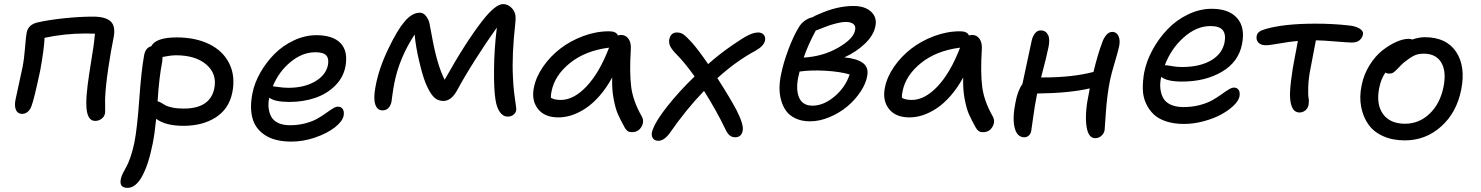

<svg xmlns="http://www.w3.org/2000/svg" viewBox="-20 -618 7205 934"><path d="M442.9 -29.8Q399.9 -29.8 399.9 -113.8Q399.4 -149.4 406.2 -202.9Q413.1 -256.3 422.6 -314Q432.1 -371.6 434.1 -387.2Q437.5 -409.2 441.9 -454.1L396 -455.1Q295.4 -455.1 196.8 -434.1Q194.8 -380.9 175.8 -275.9Q145.5 -133.3 132.8 -101.1Q127 -84.5 114.7 -74.2Q102.5 -64 87.9 -64Q66.4 -64 57.9 -82.8Q49.3 -101.6 55.2 -131.8Q59.1 -151.9 72 -209.7Q85 -267.6 89.8 -292Q97.7 -332 101.8 -386.5Q106 -440.9 109.9 -460Q118.2 -498.5 162.1 -508.8Q215.3 -521 291.3 -529.1Q367.2 -537.1 433.1 -537.1Q494.1 -537.1 519 -513.2Q543.9 -489.3 532.2 -433.1Q520 -375 506.6 -285.2Q493.2 -195.3 491.2 -134.8Q490.7 -123 491.5 -94.2Q492.2 -65.4 490.2 -64.9Q487.8 -50.8 474.1 -40.3Q460.4 -29.8 442.9 -29.8Z M872.6 -5.9Q785.2 -5.9 739.7 -40Q732.4 33.7 722.7 81.1Q702.6 182.6 671.4 239.3Q640.1 295.9 600.6 295.9Q558.6 295.9 567.9 252Q570.3 239.7 578.1 224.1Q585.9 208.5 594.7 193.4Q603.5 178.2 614.5 146.7Q625.5 115.2 633.8 75.2Q647.5 5.4 657.5 -134.8Q667.5 -274.9 680.7 -347.2Q687 -385.7 715.8 -393.1Q738.3 -436 839.8 -436Q931.2 -436 998.3 -403.1Q1065.4 -370.1 1095.7 -308.3Q1126 -246.6 1109.9 -167Q1093.8 -88.4 1029.8 -47.1Q965.8 -5.9 872.6 -5.9ZM769.5 -319.8Q753.9 -242.7 746.6 -125Q753.9 -124 763.9 -118.2Q773.9 -112.3 783.9 -106.2Q793.9 -100.1 817.6 -95Q841.3 -89.8 873.5 -89.8Q1002.4 -89.8 1022.5 -188Q1036.6 -257.8 984.4 -303.5Q932.1 -349.1 835.4 -349.1Q824.7 -349.1 814 -347.9Q803.2 -346.7 788.6 -344Q773.9 -341.3 770.5 -340.8Q770.5 -326.7 769.5 -319.8Z M1397.5 70.8Q1317.4 70.8 1269.5 39.6Q1221.7 8.3 1208 -43.5Q1194.3 -95.2 1208 -164.1Q1217.8 -214.4 1246.3 -264.6Q1274.9 -314.9 1315.2 -355.5Q1355.5 -396 1409.4 -421.4Q1463.4 -446.8 1519 -446.8Q1600.1 -446.8 1637.2 -407.5Q1674.3 -368.2 1660.2 -293Q1649.4 -239.7 1609.6 -200.4Q1569.8 -161.1 1512.5 -141.6Q1455.1 -122.1 1387.2 -122.1Q1315.9 -122.1 1290 -143.1Q1283.7 -115.7 1286.9 -91.3Q1290 -66.9 1300.5 -48.6Q1311 -30.3 1334.2 -19.5Q1357.4 -8.8 1391.1 -8.8Q1430.7 -8.8 1465.3 -18.1Q1500 -27.3 1523.2 -40.5Q1546.4 -53.7 1564.9 -67.1Q1583.5 -80.6 1598.4 -89.8Q1613.3 -99.1 1623 -99.1Q1640.1 -99.1 1647.7 -86.9Q1655.3 -74.7 1651.4 -54.2Q1645.5 -26.9 1608.4 2Q1571.3 30.8 1513.4 50.8Q1455.6 70.8 1397.5 70.8ZM1308.1 -198.2Q1312.5 -198.2 1335.7 -194.6Q1358.9 -190.9 1383.3 -190.9Q1459 -190.9 1511.7 -221.2Q1564.5 -251.5 1575.2 -300.8Q1581.1 -333 1567.1 -348.4Q1553.2 -363.8 1514.2 -363.8Q1450.7 -363.8 1393.3 -316.4Q1335.9 -269 1307.1 -198.2Z M1840.8 -81.1Q1815.4 -81.1 1805.7 -109.6Q1795.9 -138.2 1806.2 -193.8Q1822.3 -284.7 1870.1 -382.8Q1912.6 -471.7 1948.7 -513.9Q1984.9 -556.2 2022 -556.2Q2040.5 -556.2 2052.7 -539.3Q2064.9 -522.5 2068.4 -508.3Q2071.8 -494.1 2077.1 -462.4Q2078.6 -455.6 2079.1 -452.1Q2105 -303.7 2143.1 -230Q2245.1 -412.6 2328.1 -519Q2390.6 -598.1 2427.2 -598.1Q2450.2 -598.1 2468.3 -580.1Q2480.5 -567.9 2485.4 -551.8Q2490.2 -535.6 2486.8 -505.9Q2469.7 -352.1 2475.1 -246.1Q2476.6 -204.6 2481.2 -166.3Q2485.8 -127.9 2489 -107.9Q2492.2 -87.9 2491.2 -82Q2488.8 -68.4 2477.5 -59.6Q2466.3 -50.8 2450.2 -50.8Q2426.8 -50.8 2411.1 -73.5Q2395.5 -96.2 2390.1 -134.8Q2382.3 -181.6 2383.3 -282.2Q2384.3 -382.8 2397 -483.9Q2345.7 -412.6 2292 -327.9Q2238.3 -243.2 2202.1 -175.8Q2174.3 -127 2137.2 -127Q2106 -127 2085.9 -150.6Q2065.9 -174.3 2048.8 -217.8Q2035.6 -251 2019 -320.8Q2002.4 -390.6 1997.1 -450.2Q1923.3 -337.9 1898.9 -216.8Q1893.6 -190.9 1888.9 -156.7Q1884.3 -122.6 1884.3 -122.1Q1880.4 -104 1869.4 -92.5Q1858.4 -81.1 1840.8 -81.1Z M2696.8 -46.9Q2628.9 -46.9 2596.7 -88.4Q2564.5 -129.9 2577.1 -191.9Q2587.4 -243.7 2621.8 -293.5Q2656.2 -343.3 2705.1 -381.1Q2753.9 -418.9 2816.7 -442.4Q2879.4 -465.8 2942.9 -465.8Q2977.5 -465.8 2985.8 -445.8Q2998 -448.2 3000 -448.2Q3023.9 -448.2 3037.1 -429.7Q3050.3 -411.1 3048.8 -380.9Q3041.5 -264.6 3050.5 -195.3Q3059.6 -126 3101.1 -53.2Q3115.7 -27.8 3100.6 -1.5Q3085.4 24.9 3054.7 24.9Q3040 24.9 3032.5 19Q3024.9 13.2 3018.1 1Q2996.6 -38.1 2985.4 -63.7Q2974.1 -89.4 2965.1 -136.7Q2956.1 -184.1 2958 -241.2Q2930.2 -189.9 2896.5 -151.6Q2862.8 -113.3 2828.6 -90.8Q2794.4 -68.4 2761.5 -57.6Q2728.5 -46.9 2696.8 -46.9ZM2663.1 -173.8Q2658.7 -155.3 2660.2 -142.1Q2677.2 -131.8 2708 -131.8Q2771 -131.8 2833.5 -198Q2896 -264.2 2942.9 -386.2Q2827.6 -371.6 2752.9 -311.5Q2678.2 -251.5 2663.1 -173.8Z M3182.6 66.9Q3169.9 66.9 3161.6 60.5Q3153.3 54.2 3150.9 41Q3148.4 27.8 3157.7 6.8Q3172.4 -32.7 3227.5 -102.5Q3282.7 -172.4 3358.9 -246.1Q3311 -313.5 3271.5 -353Q3250 -374.5 3241.2 -391.4Q3232.4 -408.2 3235.8 -426.8Q3243.2 -460 3272.5 -460Q3291 -460 3304.4 -450.7Q3317.9 -441.4 3343.8 -413.1Q3375 -378.9 3424.8 -306.2Q3479.5 -355 3543.5 -398.9Q3597.2 -436 3622.8 -448Q3648.4 -460 3668.5 -460Q3684.6 -460 3694.6 -449.7Q3704.6 -439.5 3701.7 -421.9Q3696.3 -394.5 3656.7 -372.1Q3560.1 -320.3 3469.7 -237.8Q3531.2 -142.1 3563.5 -81.1Q3599.1 -10.7 3592.8 18.1Q3586.4 49.8 3556.6 49.8Q3540.5 49.8 3529.1 40.3Q3517.6 30.8 3505.9 4.9Q3467.8 -75.2 3404.8 -175.8Q3317.4 -85.4 3237.8 29.8Q3210.4 66.9 3182.6 66.9Z M3920.4 -27.8Q3880.4 -27.8 3850.6 -41.7Q3820.8 -55.7 3804.4 -78.1Q3788.1 -100.6 3779.8 -130.6Q3771.5 -160.6 3772 -191.7Q3772.5 -222.7 3779.3 -254.9Q3790.5 -312 3815.7 -378.7Q3840.8 -445.3 3866.2 -485.8Q3877.4 -504.9 3895.5 -517.6Q3913.6 -530.3 3932.6 -534.2Q3946.3 -542.5 3962.4 -548.8Q4051.3 -588.9 4131.3 -588.9Q4188 -588.9 4217.8 -560.8Q4247.6 -532.7 4238.3 -490.2Q4230 -446.8 4188.5 -406.5Q4147 -366.2 4087.4 -338.9Q4146.5 -333.5 4176 -312.7Q4205.6 -292 4199.2 -252Q4193.4 -212.9 4166.5 -172.4Q4139.6 -131.8 4101.6 -100.1Q4063.5 -68.4 4015.1 -48.1Q3966.8 -27.8 3920.4 -27.8ZM4094.2 -511.2Q4075.2 -511.2 4047.9 -504.2Q4020.5 -497.1 4004.6 -491Q3988.8 -484.9 3948.2 -469.2Q3910.6 -399.4 3889.6 -337.9Q3982.9 -343.3 4057.4 -386Q4131.8 -428.7 4139.6 -471.2Q4144 -490.7 4131.6 -501Q4119.1 -511.2 4094.2 -511.2ZM3863.3 -243.2Q3850.6 -180.7 3867.7 -142.3Q3884.8 -104 3932.6 -104Q3986.3 -104 4039.3 -148.4Q4092.3 -192.9 4113.3 -255.9Q4064.5 -270 3994.4 -273.9Q3924.3 -277.8 3869.6 -270Q3868.7 -265.6 3866.5 -256.6Q3864.3 -247.6 3863.3 -243.2Z M4404.3 -46.9Q4336.4 -46.9 4304.2 -88.4Q4272 -129.9 4284.7 -191.9Q4294.9 -243.7 4329.3 -293.5Q4363.8 -343.3 4412.6 -381.1Q4461.4 -418.9 4524.2 -442.4Q4586.9 -465.8 4650.4 -465.8Q4685.1 -465.8 4693.4 -445.8Q4705.6 -448.2 4707.5 -448.2Q4731.4 -448.2 4744.6 -429.7Q4757.8 -411.1 4756.3 -380.9Q4749 -264.6 4758.1 -195.3Q4767.1 -126 4808.6 -53.2Q4823.2 -27.8 4808.1 -1.5Q4793 24.9 4762.2 24.9Q4747.6 24.9 4740 19Q4732.4 13.2 4725.6 1Q4704.1 -38.1 4692.9 -63.7Q4681.6 -89.4 4672.6 -136.7Q4663.6 -184.1 4665.5 -241.2Q4637.7 -189.9 4604 -151.6Q4570.3 -113.3 4536.1 -90.8Q4502 -68.4 4469 -57.6Q4436 -46.9 4404.3 -46.9ZM4370.6 -173.8Q4366.2 -155.3 4367.7 -142.1Q4384.8 -131.8 4415.5 -131.8Q4478.5 -131.8 4541 -198Q4603.5 -264.2 4650.4 -386.2Q4535.2 -371.6 4460.4 -311.5Q4385.7 -251.5 4370.6 -173.8Z M4963.4 49.8Q4927.7 49.8 4916 4.2Q4904.3 -41.5 4919.4 -117.2Q4930.2 -177.2 4953.6 -209Q4991.7 -385.7 4997.6 -415Q5002 -439.5 5013.9 -454.8Q5025.9 -470.2 5041.5 -470.2Q5066.4 -470.2 5077.6 -449.5Q5088.9 -428.7 5080.6 -389.2Q5073.2 -349.6 5044.4 -241.2H5053.2Q5196.8 -241.2 5299.3 -268.1Q5320.3 -354.5 5340.3 -407.2Q5348.1 -431.6 5361.3 -447.3Q5374.5 -462.9 5390.6 -462.9Q5411.6 -462.9 5420.9 -442.6Q5430.2 -422.4 5424.3 -394Q5419.9 -371.1 5403.1 -315.4Q5386.2 -259.8 5379.4 -226.1Q5365.2 -153.8 5359.6 -70.8Q5354 12.2 5353.5 15.1Q5350.1 32.2 5337.2 43.2Q5324.2 54.2 5307.6 54.2Q5272 54.2 5264.6 -9.8Q5257.3 -73.7 5277.3 -166Q5277.8 -169.4 5279.3 -177Q5280.8 -184.6 5281.2 -188Q5183.1 -165 5025.4 -163.1Q5024.9 -161.6 5024.4 -158Q5023.9 -154.3 5023.4 -152.8Q5014.2 -107.9 5006.1 -48.3Q4998 11.2 4996.6 18.1Q4994.6 32.2 4985.1 41Q4975.6 49.8 4963.4 49.8Z M5739.3 -15.1Q5690.4 -15.1 5652.6 -27.6Q5614.7 -40 5591.3 -62.7Q5567.9 -85.4 5554 -116.7Q5540 -147.9 5539.3 -185.3Q5538.6 -222.7 5545.9 -265.1Q5557.1 -321.8 5587.4 -377Q5617.7 -432.1 5660.2 -476.3Q5702.6 -520.5 5759.3 -547.9Q5815.9 -575.2 5875 -575.2Q5958 -575.2 5998 -530Q6038.1 -484.9 6022 -403.8Q6005.4 -316.9 5924.3 -269Q5843.3 -221.2 5730 -221.2Q5656.7 -221.2 5628.9 -244.1Q5621.6 -213.4 5624.8 -186.5Q5627.9 -159.7 5639.2 -139.9Q5650.4 -120.1 5675.5 -108.6Q5700.7 -97.2 5737.3 -97.2Q5779.3 -97.2 5816.2 -106.9Q5853 -116.7 5877.4 -130.6Q5901.9 -144.5 5921.1 -158.4Q5940.4 -172.4 5956.1 -182.1Q5971.7 -191.9 5982.9 -191.9Q5998.5 -191.9 6005.9 -179.9Q6013.2 -168 6009.3 -147.9Q6004.9 -127 5980.2 -103.5Q5955.6 -80.1 5919.4 -60.5Q5883.3 -41 5835 -28.1Q5786.6 -15.1 5739.3 -15.1ZM5649.9 -300.8Q5655.3 -300.8 5680.4 -296.4Q5705.6 -292 5729 -292Q5815.4 -292 5870.6 -323.7Q5925.8 -355.5 5937 -412.1Q5944.3 -451.2 5928.2 -471.2Q5912.1 -491.2 5868.2 -491.2Q5800.3 -491.2 5738.3 -436Q5676.3 -380.9 5646 -299.8Z M6301.3 -70.8Q6262.7 -70.8 6256.3 -134.8Q6252.9 -163.6 6260.3 -224.6Q6267.6 -285.6 6279.3 -342.8Q6281.2 -353.5 6286.6 -380.6Q6292 -407.7 6293.5 -418.9Q6253.4 -415.5 6205.1 -406.7Q6156.7 -397.9 6137.7 -397.9Q6113.3 -397.9 6101.3 -411.1Q6089.4 -424.3 6093.3 -443.8Q6095.7 -455.6 6105.7 -463.4Q6115.7 -471.2 6137.7 -477.1Q6227.1 -502.9 6379.4 -502.9Q6465.3 -502.9 6542.5 -494.1Q6575.7 -490.7 6594.5 -478.5Q6613.3 -466.3 6610.4 -451.2Q6606.9 -433.6 6593.8 -422.4Q6580.6 -411.1 6556.6 -411.1Q6536.6 -411.1 6476.6 -416.3Q6416.5 -421.4 6381.3 -421.9Q6362.8 -322.3 6355.5 -287.1Q6345.2 -236.3 6344 -195.3Q6342.8 -154.3 6345.7 -141.1Q6348.6 -127.9 6345.7 -107.9Q6342.3 -90.8 6329.8 -80.8Q6317.4 -70.8 6301.3 -70.8Z M6814 64.9Q6754.4 64.9 6708.5 44.4Q6662.6 23.9 6637 -12.2Q6611.3 -48.3 6601.6 -97.7Q6591.8 -147 6604 -204.1Q6614.7 -256.8 6642.6 -301.3Q6670.4 -345.7 6704.6 -372.6Q6738.8 -399.4 6772.5 -414.3Q6806.2 -429.2 6833 -429.2Q6841.3 -429.2 6850.1 -425.8Q6882.8 -437 6911.1 -437Q7016.1 -437 7063.5 -365.7Q7110.8 -294.4 7087.9 -180.2Q7065.4 -69.3 6990 -2.2Q6914.6 64.9 6814 64.9ZM6689 -189Q6673.8 -109.9 6708 -63Q6742.2 -16.1 6814.9 -16.1Q6883.3 -16.1 6934.3 -64.7Q6985.4 -113.3 7002 -194.8Q7017.1 -269.5 6991.5 -313.2Q6965.8 -356.9 6905.8 -356.9Q6877.4 -356.9 6857.4 -346.7Q6837.4 -336.4 6808.1 -313Q6795.9 -302.2 6781 -286.1Q6766.1 -270 6757.8 -264.9Q6749.5 -259.8 6736.8 -259.8Q6727.1 -259.8 6719.7 -265.1Q6697.8 -234.4 6689 -189Z"/></svg>

Font: Shantell Sans Irregular Bouncy
Style: Italic
Weight: 400
Italic angle: -11.31°
Designer: Stephen Nixon, Anya Danilova, Shantell Martin
Foundry: Arrow Type
Version: Version 1.006;[9816181b4]